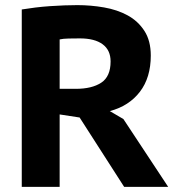

<svg xmlns="http://www.w3.org/2000/svg" viewBox="-20 -730 692 750"><path d="M65 -693Q89 -697 117.5 -700.5Q146 -704 175 -706Q204 -708 231.5 -709Q259 -710 282 -710Q335 -710 386.5 -701Q438 -692 478.5 -670Q519 -648 544 -609.5Q569 -571 569 -513Q569 -427 526.5 -371.5Q484 -316 409 -296L462 -265L637 0H465L291 -271L213 -283V0H65ZM292 -580Q269 -580 247.5 -579.5Q226 -579 213 -576V-383H276Q339 -383 375.5 -407Q412 -431 412 -490Q412 -534 381 -557Q350 -580 292 -580Z"/></svg>

Font: PT Sans Caption
Style: Bold
Weight: 700
Designer: A.Korolkova, O.Umpeleva, V.Yefimov
Foundry: ParaType Ltd
Version: Version 2.003W OFL